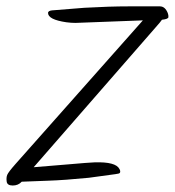

<svg xmlns="http://www.w3.org/2000/svg" viewBox="-39 -569 542 595"><path d="M403.8 -505.9 194.8 -498Q181.6 -498 166.5 -500Q109.9 -508.3 109.9 -528.8Q109.9 -536.1 124.5 -537.1H125.5L222.7 -544.9Q299.8 -549.3 360.8 -549.3H456.5Q472.7 -549.3 481 -528.3Q483.4 -522 482.9 -515.9Q482.4 -509.8 462.9 -507.8Q457 -499.5 447.8 -489.3L65.4 -50.8Q93.8 -52.7 166 -59.1Q237.8 -65.4 254.4 -65.9Q319.8 -67.9 331.1 -45.4Q333.5 -41.5 333.5 -38.1Q334 -32.2 328.1 -31Q322.3 -29.8 318.4 -29.3L236.3 -18.1Q161.1 -10.7 109.9 -9Q58.6 -7.3 28.3 -5.9Q17.6 5.9 0.5 5.9Q-16.6 5.9 -18.3 -6.3Q-20 -18.6 -16.6 -27.1Q-13.2 -35.6 8.8 -60.5Z"/></svg>

Font: Kristi
Style: Regular
Weight: 400
Italic angle: -15°
Version: Version 1.004